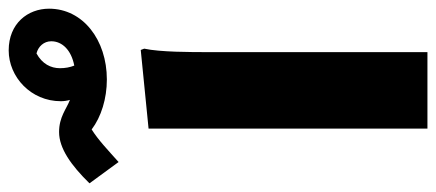

<svg xmlns="http://www.w3.org/2000/svg" viewBox="-348 -703 1004 442"><g transform="rotate(-90 154.0 -482.0)"><path d="M259 -964C198 -964 142 -913 142 -844C142 -837 143 -830 145 -823C124 -831 106 -848 71 -848C34 -848 -5 -821 -47 -778L2 -711C30 -736 53 -758 77 -773C106 -751 148 -738 192 -738C283 -738 355 -793 355 -871C355 -920 321 -964 259 -964ZM224 -813C220 -823 218 -834 218 -846C218 -867 228 -887 252 -900C268 -896 280 -883 280 -866C280 -841 260 -820 224 -813ZM79 -642V0H255V-504C255 -544 255 -616 263 -652L260 -660Z"/></g></svg>

Font: Kufam Arabic Latin Roman Bold
Style: Regular
Weight: 700
Designer: Wael Morcos & Artur Schmal
Version: Version 1.200;PS 001.200;hotconv 1.0.88;makeotf.lib2.5.64775